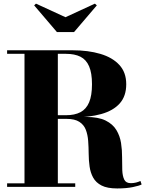

<svg xmlns="http://www.w3.org/2000/svg" viewBox="-20 -1026 811 1054"><path d="M199.5 -381.5V-393.5H342Q390 -393.5 421.8 -410.2Q453.5 -427 469.2 -464.2Q485 -501.5 485 -563.5Q485 -625 469.2 -661.8Q453.5 -698.5 421.8 -714.5Q390 -730.5 342 -730.5H19V-750H378.5Q464.5 -750 531 -730.2Q597.5 -710.5 635.2 -669.5Q673 -628.5 673 -563.5Q673 -498.5 637.5 -458.5Q602 -418.5 536 -400Q470 -381.5 378.5 -381.5ZM19 0V-19.5H393V0ZM114.5 -10.5V-740.5H297.5V-10.5ZM623.5 8.5Q569 8.5 537.8 -7.5Q506.5 -23.5 491.5 -50.8Q476.5 -78 471.8 -112Q467 -146 466.8 -182.2Q466.5 -218.5 464 -252.5Q461.5 -286.5 451 -313.8Q440.5 -341 415.5 -357.2Q390.5 -373.5 344.5 -373.5H199.5V-384H452Q520.5 -384 560 -364.2Q599.5 -344.5 619 -312Q638.5 -279.5 644.5 -240.8Q650.5 -202 650.2 -163.2Q650 -124.5 651.2 -92.2Q652.5 -60 662 -40.2Q671.5 -20.5 698 -20.5Q713.5 -20.5 727 -24Q740.5 -27.5 751 -32.5L757.5 -13.5Q745.5 -6.5 709.5 1Q673.5 8.5 623.5 8.5ZM292.5 -850 167.5 -996.5 177.5 -1006 339.5 -931.5 501 -1006 511.5 -996.5 386.5 -850Z"/></svg>

Font: Bodoni Moda 11pt ExtraBold
Style: Regular
Weight: 800
Designer: Owen Earl
Foundry: indestructible type
Version: Version 2.004